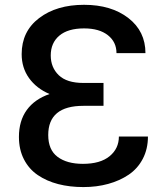

<svg xmlns="http://www.w3.org/2000/svg" viewBox="-20 -757 684 787"><path d="M467.3 -197.3H586.4Q586.4 -146.5 565.4 -106.2Q544.4 -65.9 507.6 -41Q470.7 -16.1 423.6 -3.2Q376.5 9.8 321.8 9.8Q265.6 9.8 218.5 -2.4Q171.4 -14.6 135 -39.3Q98.6 -64 78.1 -104Q57.6 -144 57.6 -195.8Q57.6 -261.7 89.8 -306.2Q122.1 -350.6 183.1 -371.6Q129.4 -394.5 99.1 -436.8Q68.8 -479 68.8 -535.2Q68.8 -628.4 140.4 -682.9Q211.9 -737.3 324.7 -737.3Q436 -737.3 506.1 -683.1Q576.2 -628.9 576.2 -539.1H457.5Q457.5 -585 422.1 -612.8Q386.7 -640.6 324.7 -640.6Q258.3 -640.6 223.1 -610.8Q188 -581.1 188 -529.8Q188 -480.5 220.9 -448.7Q253.9 -417 321.8 -417H404.3V-323.2H321.8Q177.7 -323.2 177.7 -203.6Q177.7 -142.6 216.1 -114Q254.4 -85.4 319.8 -85.4Q391.1 -85.4 429.2 -116.7Q467.3 -147.9 467.3 -197.3Z"/></svg>

Font: Interop Med
Style: Regular
Weight: 500
Designer: Rasmus Andersson, Google, Jang Haemin
Foundry: jhaemin
Version: Version 1.007